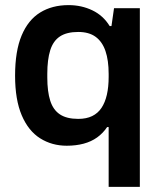

<svg xmlns="http://www.w3.org/2000/svg" viewBox="-20 -558 632 751"><path d="M405 173V-61H399Q383 -37 360 -20.5Q337 -4 307 4Q277 12 241 12Q183 12 137 -17Q91 -46 65 -107Q39 -168 39 -262Q39 -358 64.5 -419Q90 -480 137 -509Q184 -538 248 -538Q299 -538 341.5 -517.5Q384 -497 409 -456H416L426 -526H527V173ZM286 -93Q318 -93 340.5 -104Q363 -115 377 -136Q391 -157 398 -187.5Q405 -218 405 -257V-269Q405 -322 392.5 -358.5Q380 -395 354 -414Q328 -433 286 -433Q241 -433 214.5 -415.5Q188 -398 176.5 -361.5Q165 -325 165 -269V-255Q165 -200 176.5 -164Q188 -128 214.5 -110.5Q241 -93 286 -93Z"/></svg>

Font: Archivo SemiBold
Style: Regular
Weight: 600
Designer: Hector Gatti
Foundry: Omnibus-Type
Version: Version 2.001